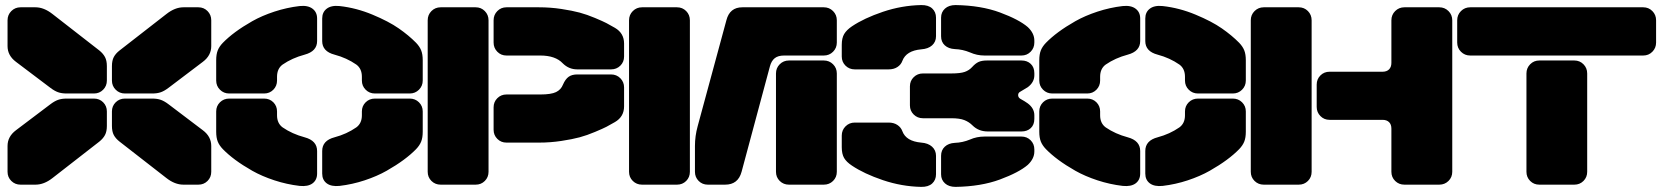

<svg xmlns="http://www.w3.org/2000/svg" viewBox="-20 -729 6568 758"><path d="M401.9 -467.8V-411.1Q401.9 -389.6 387.2 -374.8Q372.6 -359.9 351.1 -359.9H243.2Q223.1 -359.9 209 -365Q194.8 -370.1 178.2 -382.8L43 -484.9Q9.8 -509.8 9.8 -546.9V-648.9Q9.8 -670.4 24.7 -685.3Q39.6 -700.2 61 -700.2H120.1Q153.3 -700.2 187 -673.8L372.1 -529.8Q387.2 -517.6 394.5 -503.7Q401.9 -489.7 401.9 -467.8ZM421.9 -411.1V-467.8Q421.9 -489.7 429.2 -503.7Q436.5 -517.6 452.1 -529.8L637.2 -673.8Q670.9 -700.2 704.1 -700.2H763.2Q784.7 -700.2 799.3 -685.3Q814 -670.4 814 -648.9V-546.9Q814 -509.8 780.8 -484.9L646 -382.8Q629.4 -370.1 615.2 -365Q601.1 -359.9 581.1 -359.9H473.1Q451.7 -359.9 436.8 -374.8Q421.9 -389.6 421.9 -411.1ZM401.9 -289.1V-231.9Q401.9 -210 394.5 -196Q387.2 -182.1 372.1 -169.9L187 -25.9Q153.8 0 120.1 0H61Q39.6 0 24.7 -14.6Q9.8 -29.3 9.8 -50.8V-152.8Q9.8 -189.9 43 -214.8L178.2 -316.9Q194.8 -329.6 209 -334.7Q223.1 -339.8 243.2 -339.8H351.1Q372.6 -339.8 387.2 -325.2Q401.9 -310.5 401.9 -289.1ZM421.9 -231.9V-289.1Q421.9 -310.5 436.8 -325.2Q451.7 -339.8 473.1 -339.8H581.1Q601.1 -339.8 615.2 -334.7Q629.4 -329.6 646 -316.9L780.8 -214.8Q814 -189.9 814 -152.8V-50.8Q814 -29.3 799.3 -14.6Q784.7 0 763.2 0H704.1Q670.4 0 637.2 -25.9L452.1 -169.9Q436.5 -182.1 429.2 -196Q421.9 -210 421.9 -231.9Z M1073.7 -425.8V-411.1Q1073.7 -389.6 1059.1 -374.8Q1044.4 -359.9 1022.9 -359.9H884.8Q863.3 -359.9 848.4 -374.8Q833.5 -389.6 833.5 -411.1V-491.2Q833.5 -514.6 839.6 -530Q845.7 -545.4 859.9 -560.1Q880.4 -581.1 908.9 -602.3Q937.5 -623.5 975.8 -645.3Q1014.2 -667 1063.2 -683.1Q1112.3 -699.2 1162.6 -705.1Q1195.3 -708.5 1213.6 -694.8Q1231.9 -681.2 1231.9 -655.8V-566.9Q1231.9 -526.4 1182.6 -513.2Q1133.3 -500 1095.7 -474.1Q1073.7 -458 1073.7 -425.8ZM1408.7 -411.1V-425.8Q1408.7 -458 1386.7 -474.1Q1348.6 -500.5 1300.8 -513.2Q1252 -525.9 1252 -566.9V-655.8Q1252 -681.2 1270 -694.8Q1288.1 -708.5 1320.8 -705.1Q1386.7 -697.8 1450.7 -671.1Q1514.6 -644.5 1554.2 -616.9Q1593.8 -589.4 1622.6 -560.1Q1636.7 -545.4 1642.8 -530Q1648.9 -514.6 1648.9 -491.2V-411.1Q1648.9 -389.6 1634 -374.8Q1619.1 -359.9 1597.7 -359.9H1460Q1438.5 -359.9 1423.6 -374.8Q1408.7 -389.6 1408.7 -411.1ZM1073.7 -289.1V-273.9Q1073.7 -242.2 1095.7 -226.1Q1133.3 -200.2 1182.6 -187Q1231.9 -173.8 1231.9 -132.8V-43.9Q1231.9 -18.6 1213.9 -5.1Q1195.8 8.3 1162.6 4.9Q1112.3 -1 1063.2 -17.1Q1014.2 -33.2 975.8 -54.9Q937.5 -76.7 908.9 -97.9Q880.4 -119.1 859.9 -140.1Q845.7 -154.8 839.6 -170.2Q833.5 -185.5 833.5 -209V-289.1Q833.5 -310.5 848.4 -325.2Q863.3 -339.8 884.8 -339.8H1022.9Q1044.4 -339.8 1059.1 -325.2Q1073.7 -310.5 1073.7 -289.1ZM1408.7 -273.9V-289.1Q1408.7 -310.5 1423.6 -325.2Q1438.5 -339.8 1460 -339.8H1597.7Q1619.1 -339.8 1634 -325.2Q1648.9 -310.5 1648.9 -289.1V-209Q1648.9 -185.5 1642.8 -170.2Q1636.7 -154.8 1622.6 -140.1Q1602.1 -119.1 1573.5 -97.9Q1544.9 -76.7 1506.6 -54.9Q1468.3 -33.2 1419.7 -17.1Q1371.1 -1 1320.8 4.9Q1288.1 8.3 1270 -5.1Q1252 -18.6 1252 -43.9V-132.8Q1252 -174.3 1300.8 -187Q1348.6 -199.7 1386.7 -226.1Q1408.7 -242.2 1408.7 -273.9Z M1857.9 0H1719.7Q1698.2 0 1683.3 -14.6Q1668.5 -29.3 1668.5 -50.8V-648.9Q1668.5 -670.4 1683.3 -685.3Q1698.2 -700.2 1719.7 -700.2H1857.9Q1879.4 -700.2 1894 -685.3Q1908.7 -670.4 1908.7 -648.9V-50.8Q1908.7 -29.3 1894 -14.6Q1879.4 0 1857.9 0ZM2112.8 -509.8H1979.5Q1958 -509.8 1943.4 -524.7Q1928.7 -539.6 1928.7 -561V-648.9Q1928.7 -670.4 1943.4 -685.3Q1958 -700.2 1979.5 -700.2H2107.9Q2152.8 -700.2 2196.3 -693.6Q2239.7 -687 2268.6 -679.2Q2297.4 -671.4 2329.3 -658Q2361.3 -644.5 2374.3 -637.7Q2387.2 -630.9 2407.7 -619.1Q2443.8 -598.1 2443.8 -557.1V-505.9Q2443.8 -484.4 2429 -469.7Q2414.1 -455.1 2392.6 -455.1H2258.8Q2225.6 -455.1 2201.7 -479Q2172.9 -509.8 2112.8 -509.8ZM1979.5 -356H2112.8Q2155.8 -356 2175.3 -365.5Q2194.8 -375 2202.6 -395Q2211.9 -416.5 2224.9 -425.8Q2237.8 -435.1 2258.8 -435.1H2392.6Q2414.1 -435.1 2429 -420.2Q2443.8 -405.3 2443.8 -383.8V-309.1Q2443.8 -268.1 2407.7 -247.1Q2387.2 -235.4 2374.3 -228.5Q2361.3 -221.7 2329.3 -208.3Q2297.4 -194.8 2268.6 -187Q2239.7 -179.2 2196.3 -172.6Q2152.8 -166 2107.9 -166H1979.5Q1958 -166 1943.4 -180.7Q1928.7 -195.3 1928.7 -216.8V-305.2Q1928.7 -326.7 1943.4 -341.3Q1958 -356 1979.5 -356Z M2652.8 0H2514.6Q2493.2 0 2478.3 -14.6Q2463.4 -29.3 2463.4 -50.8V-648.9Q2463.4 -670.4 2478.3 -685.3Q2493.2 -700.2 2514.6 -700.2H2652.8Q2674.3 -700.2 2689 -685.3Q2703.6 -670.4 2703.6 -648.9V-50.8Q2703.6 -29.3 2689 -14.6Q2674.3 0 2652.8 0ZM2910.6 -700.2H3232.4Q3253.9 -700.2 3268.8 -685.3Q3283.7 -670.4 3283.7 -648.9V-561Q3283.7 -539.6 3268.8 -524.7Q3253.9 -509.8 3232.4 -509.8H3075.7Q3051.8 -509.8 3038.6 -499.3Q3025.4 -488.8 3019.5 -466.8L2907.7 -50.8Q2894 0 2842.8 0H2774.4Q2752.9 0 2738.3 -14.6Q2723.6 -29.3 2723.6 -50.8V-152.8Q2723.6 -191.9 2734.4 -231L2847.7 -648.9Q2860.8 -700.2 2910.6 -700.2ZM3043.5 -50.8V-439Q3043.5 -460.4 3058.3 -475.3Q3073.2 -490.2 3094.7 -490.2H3232.4Q3253.9 -490.2 3268.8 -475.3Q3283.7 -460.4 3283.7 -439V-50.8Q3283.7 -29.3 3268.8 -14.6Q3253.9 0 3232.4 0H3094.7Q3073.2 0 3058.3 -14.6Q3043.5 -29.3 3043.5 -50.8Z M3675.3 -659.2V-585.9Q3675.3 -564 3659.9 -550Q3644.5 -536.1 3616.7 -534.2Q3557.6 -528.8 3542.5 -488.8Q3537.1 -473.6 3522.9 -464.4Q3508.8 -455.1 3488.3 -455.1H3354.5Q3333 -455.1 3318.1 -469.7Q3303.2 -484.4 3303.2 -505.9V-551.8Q3303.2 -578.6 3312.7 -594.7Q3322.3 -610.8 3343.3 -625Q3391.1 -657.2 3465.6 -682.4Q3540 -707.5 3616.7 -709Q3645 -709.5 3660.2 -695.6Q3675.3 -681.6 3675.3 -659.2ZM3749.5 -535.2Q3724.6 -536.6 3710 -550Q3695.3 -563.5 3695.3 -585.9V-659.2Q3695.3 -681.2 3710.7 -695.1Q3726.1 -709 3752.4 -709Q3853 -707.5 3928 -679.7Q4002.9 -651.9 4037.6 -622.1Q4063.5 -597.7 4063.5 -568.8V-561Q4063.5 -539.6 4048.8 -524.7Q4034.2 -509.8 4012.7 -509.8H3866.7Q3836.9 -509.8 3809.6 -522Q3780.3 -534.2 3749.5 -535.2ZM3572.3 -313V-388.2Q3572.3 -409.7 3587.2 -424.3Q3602.1 -439 3623.5 -439H3735.4Q3771 -439 3788.6 -445.1Q3806.2 -451.2 3818.4 -464.8Q3830.6 -478.5 3843.3 -484.4Q3856 -490.2 3876.5 -490.2H4012.7Q4035.2 -490.2 4049.3 -476.8Q4063.5 -463.4 4063.5 -439.9V-432.1Q4063.5 -404.3 4037.6 -384.8L4008.3 -367.2Q3999.5 -362.8 3999.5 -353.5Q3999.5 -344.2 4008.3 -338.9Q4026.9 -328.6 4037.6 -320.8Q4063.5 -301.3 4063.5 -273.9V-259.8Q4063.5 -236.3 4049.3 -223.1Q4035.2 -210 4012.7 -210H3879.4Q3843.3 -210 3819.3 -233.9Q3805.7 -247.6 3787.1 -254.9Q3768.6 -262.2 3735.4 -262.2H3623.5Q3602.1 -262.2 3587.2 -276.9Q3572.3 -291.5 3572.3 -313ZM3675.3 -113.8V-41Q3675.3 -18.6 3660.2 -4.6Q3645 9.3 3616.7 8.8Q3540 7.3 3465.6 -17.8Q3391.1 -43 3343.3 -75.2Q3321.8 -89.4 3312.5 -105.2Q3303.2 -121.1 3303.2 -147.9V-193.8Q3303.2 -215.3 3318.1 -230.2Q3333 -245.1 3354.5 -245.1H3488.3Q3508.8 -245.1 3522.9 -235.6Q3537.1 -226.1 3542.5 -210.9Q3557.1 -171.4 3616.7 -166Q3644 -164.1 3659.7 -149.9Q3675.3 -135.7 3675.3 -113.8ZM3749.5 -165Q3780.3 -166 3809.6 -178.2Q3835.9 -189.9 3866.7 -189.9H4012.7Q4034.2 -189.9 4048.8 -175.3Q4063.5 -160.6 4063.5 -139.2V-130.9Q4063.5 -102.5 4037.6 -78.1Q4002.9 -48.3 3928 -20.5Q3853 7.3 3752.4 8.8Q3726.1 8.8 3710.7 -5.1Q3695.3 -19 3695.3 -41V-113.8Q3695.3 -136.2 3710 -149.9Q3724.6 -163.6 3749.5 -165Z M4323.2 -425.8V-411.1Q4323.2 -389.6 4308.6 -374.8Q4293.9 -359.9 4272.5 -359.9H4134.3Q4112.8 -359.9 4097.9 -374.8Q4083 -389.6 4083 -411.1V-491.2Q4083 -514.6 4089.1 -530Q4095.2 -545.4 4109.4 -560.1Q4129.9 -581.1 4158.4 -602.3Q4187 -623.5 4225.3 -645.3Q4263.7 -667 4312.7 -683.1Q4361.8 -699.2 4412.1 -705.1Q4444.8 -708.5 4463.1 -694.8Q4481.4 -681.2 4481.4 -655.8V-566.9Q4481.4 -526.4 4432.1 -513.2Q4382.8 -500 4345.2 -474.1Q4323.2 -458 4323.2 -425.8ZM4658.2 -411.1V-425.8Q4658.2 -458 4636.2 -474.1Q4598.1 -500.5 4550.3 -513.2Q4501.5 -525.9 4501.5 -566.9V-655.8Q4501.5 -681.2 4519.5 -694.8Q4537.6 -708.5 4570.3 -705.1Q4636.2 -697.8 4700.2 -671.1Q4764.2 -644.5 4803.7 -616.9Q4843.3 -589.4 4872.1 -560.1Q4886.2 -545.4 4892.3 -530Q4898.4 -514.6 4898.4 -491.2V-411.1Q4898.4 -389.6 4883.5 -374.8Q4868.7 -359.9 4847.2 -359.9H4709.5Q4688 -359.9 4673.1 -374.8Q4658.2 -389.6 4658.2 -411.1ZM4323.2 -289.1V-273.9Q4323.2 -242.2 4345.2 -226.1Q4382.8 -200.2 4432.1 -187Q4481.4 -173.8 4481.4 -132.8V-43.9Q4481.4 -18.6 4463.4 -5.1Q4445.3 8.3 4412.1 4.9Q4361.8 -1 4312.7 -17.1Q4263.7 -33.2 4225.3 -54.9Q4187 -76.7 4158.4 -97.9Q4129.9 -119.1 4109.4 -140.1Q4095.2 -154.8 4089.1 -170.2Q4083 -185.5 4083 -209V-289.1Q4083 -310.5 4097.9 -325.2Q4112.8 -339.8 4134.3 -339.8H4272.5Q4293.9 -339.8 4308.6 -325.2Q4323.2 -310.5 4323.2 -289.1ZM4658.2 -273.9V-289.1Q4658.2 -310.5 4673.1 -325.2Q4688 -339.8 4709.5 -339.8H4847.2Q4868.7 -339.8 4883.5 -325.2Q4898.4 -310.5 4898.4 -289.1V-209Q4898.4 -185.5 4892.3 -170.2Q4886.2 -154.8 4872.1 -140.1Q4851.6 -119.1 4823 -97.9Q4794.4 -76.7 4756.1 -54.9Q4717.8 -33.2 4669.2 -17.1Q4620.6 -1 4570.3 4.9Q4537.6 8.3 4519.5 -5.1Q4501.5 -18.6 4501.5 -43.9V-132.8Q4501.5 -174.3 4550.3 -187Q4598.1 -199.7 4636.2 -226.1Q4658.2 -242.2 4658.2 -273.9Z M5158.2 -648.9V-50.8Q5158.2 -29.3 5143.6 -14.6Q5128.9 0 5107.4 0H4969.2Q4947.8 0 4932.9 -14.6Q4918 -29.3 4918 -50.8V-648.9Q4918 -670.4 4932.9 -685.3Q4947.8 -700.2 4969.2 -700.2H5107.4Q5128.9 -700.2 5143.6 -685.3Q5158.2 -670.4 5158.2 -648.9ZM5229 -445.8H5438Q5454.6 -445.8 5463.9 -455.1Q5473.1 -464.4 5473.1 -481V-648.9Q5473.1 -670.4 5488 -685.3Q5502.9 -700.2 5524.4 -700.2H5662.1Q5683.6 -700.2 5698.5 -685.3Q5713.4 -670.4 5713.4 -648.9V-50.8Q5713.4 -29.3 5698.5 -14.6Q5683.6 0 5662.1 0H5524.4Q5502.9 0 5488 -14.6Q5473.1 -29.3 5473.1 -50.8V-221.2Q5473.1 -237.8 5463.9 -246.8Q5454.6 -255.9 5438 -255.9H5229Q5207.5 -255.9 5192.9 -270.8Q5178.2 -285.6 5178.2 -307.1V-395Q5178.2 -416.5 5192.9 -431.2Q5207.5 -445.8 5229 -445.8Z M6467.3 -509.8H5784.2Q5762.7 -509.8 5747.8 -524.7Q5732.9 -539.6 5732.9 -561V-648.9Q5732.9 -670.4 5747.8 -685.3Q5762.7 -700.2 5784.2 -700.2H6467.3Q6488.8 -700.2 6503.4 -685.3Q6518.1 -670.4 6518.1 -648.9V-561Q6518.1 -539.6 6503.4 -524.7Q6488.8 -509.8 6467.3 -509.8ZM6195.3 0H6057.1Q6035.6 0 6021 -14.6Q6006.3 -29.3 6006.3 -50.8V-439Q6006.3 -460.4 6021 -475.3Q6035.6 -490.2 6057.1 -490.2H6195.3Q6216.8 -490.2 6231.4 -475.3Q6246.1 -460.4 6246.1 -439V-50.8Q6246.1 -29.3 6231.4 -14.6Q6216.8 0 6195.3 0Z"/></svg>

Font: Nastup Soft
Style: Regular
Weight: 400
Designer: Maksym Kobuzan
Foundry: Zakznak
Version: Version 1.020;hotconv 1.0.109;makeotfexe 2.5.65596